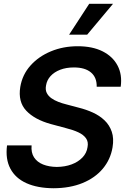

<svg xmlns="http://www.w3.org/2000/svg" viewBox="-20 -981 658 1012"><path d="M262.7 11.2Q177.7 10.7 119.6 -15.4Q61.5 -41.5 34.7 -92Q7.8 -142.6 17.1 -214.8H146.5Q143.1 -176.8 159.4 -151.6Q175.8 -126.5 207 -114Q238.3 -101.6 279.3 -101.1Q322.8 -101.6 357.4 -114.5Q392.1 -127.4 414.6 -150.9Q437 -174.3 441.4 -205.6Q446.8 -233.4 433.3 -252.2Q419.9 -271 392.6 -283.7Q365.2 -296.4 327.6 -305.7L248 -327.1Q162.6 -350.6 118.4 -397.5Q74.2 -444.3 86.9 -522.9Q97.7 -587.4 140.6 -635.5Q183.6 -683.6 248.3 -710.4Q313 -737.3 389.6 -737.3Q467.3 -737.3 520.8 -710.4Q574.2 -683.6 599.6 -635.5Q625 -587.4 616.2 -523.9H489.7Q490.7 -572.8 459.5 -599.1Q428.2 -625.5 369.6 -625.5Q328.6 -625.5 297.1 -613.3Q265.6 -601.1 246.3 -579.8Q227.1 -558.6 222.7 -530.8Q218.3 -507.8 226.3 -491.5Q234.4 -475.1 250.5 -463.6Q266.6 -452.1 287.4 -444.1Q308.1 -436 330.1 -430.7L394.5 -413.6Q434.1 -403.8 469.5 -387.7Q504.9 -371.6 531 -346.7Q557.1 -321.8 569.1 -286.6Q581.1 -251.5 573.2 -204.1Q562.5 -140.6 522 -92Q481.4 -43.5 415.5 -16.4Q349.6 10.7 262.7 11.2ZM344.2 -798.3 450.2 -960.9H575.7L439.5 -798.3Z"/></svg>

Font: Inter Tight SemiBold
Style: Italic
Weight: 600
Italic angle: -9.39999°
Designer: Rasmus Andersson
Foundry: rsms
Version: Version 3.004